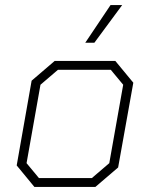

<svg xmlns="http://www.w3.org/2000/svg" viewBox="-20 -739 593 759"><path d="M46 -85 105 -420 196 -498H436L507 -412L447 -77L357 0H116ZM343 -35 412 -94 467 -404 418 -463H209L140 -404L85 -94L134 -35ZM417 -719H463L353 -570H317Z"/></svg>

Font: Chakra Petch ExtraLight
Style: Italic
Weight: 275
Italic angle: -10°
Designer: Katatrad Aksorn Co.,Ltd.
Foundry: Cadson Demak Co.,Ltd.
Version: Version 1.000; ttfautohint (v1.6)